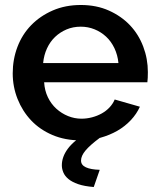

<svg xmlns="http://www.w3.org/2000/svg" viewBox="-20 -553 636 770"><path d="M304 10Q241 10 190.5 -11.5Q140 -33 105 -70Q70 -107 50.5 -156Q31 -205 31 -259Q31 -315 50 -365Q69 -415 105 -452Q141 -489 191.5 -511Q242 -533 304 -533Q367 -533 417 -510.5Q467 -488 501.5 -451.5Q536 -415 554.5 -366Q573 -317 573 -264Q573 -252 572.5 -241Q572 -230 571 -223H157Q159 -190 172 -163Q185 -136 206 -117Q227 -98 253 -87.5Q279 -77 307 -77Q328 -77 349 -82.5Q370 -88 388 -98Q406 -108 419.5 -122.5Q433 -137 440 -154L541 -125Q528 -96 504.5 -71Q481 -46 450.5 -28.5Q420 -11 382.5 -0.5Q345 10 304 10ZM455 -300Q452 -332 439 -359.5Q426 -387 405.5 -406Q385 -425 359 -435.5Q333 -446 304 -446Q273 -446 247 -435Q221 -424 201 -405Q181 -386 168.5 -359Q156 -332 153 -300ZM228 110Q228 76 252 43.5Q276 11 327 -19H363L380 0Q341 29 323 50.5Q305 72 305 91Q305 109 324.5 118Q344 127 380 128L356 197Q318 194 293.5 185.5Q269 177 254.5 165Q240 153 234 138.5Q228 124 228 110Z"/></svg>

Font: Rising Sun SemiBold
Style: Regular
Weight: 600
Designer: Matt McInerney, Pablo Impallari, Rodrigo Fuenzalida (Raleway font), Stephen Hutchings (Greek), Cristiano Sobral (main ch
Foundry: The Rising Sun Project Authors
Version: Version 4.327; ttfautohint (v1.8.4.7-5d5b-dirty)